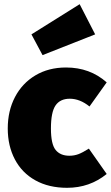

<svg xmlns="http://www.w3.org/2000/svg" viewBox="-20 -876 529 916"><path d="M489 -483 407 -368Q361 -405 313 -405Q267 -405 245 -373Q223 -341 223 -263Q223 -188 245.5 -160.5Q268 -133 311 -133Q334 -133 354 -140.5Q374 -148 404 -167L489 -46Q408 20 300 20Q213 20 149 -15.5Q85 -51 51 -115.5Q17 -180 17 -263Q17 -347 51.5 -413Q86 -479 149 -516.5Q212 -554 295 -554Q409 -554 489 -483ZM360 -856 434 -712 183 -613 130 -712Z"/></svg>

Font: Fira Sans Black
Style: Regular
Weight: 900
Designer: Carrois Corporate & Edenspiekermann AG
Foundry: Carrois Corporate GbR & Edenspiekermann AG
Version: Version 4.203